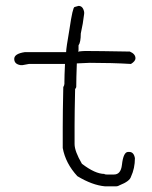

<svg xmlns="http://www.w3.org/2000/svg" viewBox="-20 -661 528 665"><path d="M252 -640.6Q267.6 -640.6 271.5 -619.1V-613.3Q267.6 -579.1 259.8 -544.9Q259.8 -514.6 252 -503.9V-486.3L250 -482.4Q266.6 -484.4 275.4 -484.4Q318.4 -484.4 429.7 -482.4Q449.2 -474.1 449.2 -459Q449.2 -449.2 433.6 -439.5Q369.1 -443.4 291 -443.4Q254.9 -441.4 246.1 -441.4Q244.1 -389.6 244.1 -359.4Q242.2 -353.5 240.2 -353.5Q238.3 -268.1 238.3 -226.6V-162.1Q238.3 -137.2 263.7 -93.8Q309.6 -58.6 341.8 -58.6Q341.8 -56.6 349.6 -56.6H375Q398.4 -56.6 402.3 -89.8Q407.2 -134.8 423.8 -134.8H427.7Q443.4 -134.8 447.3 -113.3Q447.3 -78.1 433.6 -48.8Q429.2 -33.2 394.5 -19.5Q388.2 -15.6 382.8 -15.6H343.8Q299.8 -19.5 248 -50.8Q207 -95.2 197.3 -148.4V-220.7Q197.3 -269.5 199.2 -359.4Q203.1 -365.7 203.1 -371.1V-377Q203.1 -397.5 205.1 -439.5H80.1Q61 -435.5 58.6 -435.5H50.8Q29.3 -439 29.3 -457Q29.3 -475.1 66.4 -480.5H209Q209 -493.2 220.7 -560.5Q231.9 -636.7 238.3 -636.7Z"/></svg>

Font: CEF Fonts CJK
Style: Regular
Weight: 400
Designer: PartyBoss (派对大魔王)
Version: Release 2.25